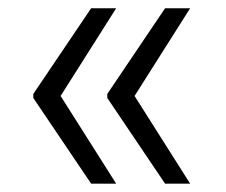

<svg xmlns="http://www.w3.org/2000/svg" viewBox="-20 -520 547 464"><path d="M200.2 -76.2 60.5 -283.2V-293L200.2 -500H260.7L126.5 -288.1L260.7 -76.2ZM378.9 -76.2 239.3 -283.2V-293L378.9 -500H439.5L305.2 -288.1L439.5 -76.2Z"/></svg>

Font: Pretendard Light
Style: Regular
Weight: 300
Designer: Base glyphs from Inter by Rasmus Andersson; Hangeul glyphs from Noto Sans CJK(Source Han Sans) by Jang Soo-young and Kan
Foundry: Kil Hyung-jin
Version: Version 1.309